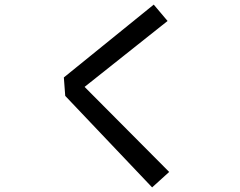

<svg xmlns="http://www.w3.org/2000/svg" viewBox="-20 -759 1040 833"><path d="M263 -343 257 -423 647 -739 707 -668 347 -382 714 -13 640 54Z"/></svg>

Font: Stick
Style: Regular
Weight: 400
Designer: Fontworks Inc.
Foundry: Fontworks Inc.
Version: Version 1.100